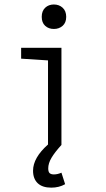

<svg xmlns="http://www.w3.org/2000/svg" viewBox="-20 -653 478 865"><path d="M168 -577.1Q168 -603.5 183.6 -618.2Q199.2 -632.8 222.7 -632.8Q246.1 -632.8 262.2 -618.2Q278.3 -603.5 278.3 -577.1Q278.3 -550.8 262.2 -536.6Q246.1 -522.5 222.7 -522.5Q199.2 -522.5 183.6 -536.6Q168 -550.8 168 -577.1ZM256.8 125 273.4 176.8Q246.1 192.4 210.9 192.4Q170.9 192.4 149.9 172.4Q128.9 152.3 128.9 116.2Q128.9 57.6 196.3 -2V-380.9L75.2 -388.7V-437.5H256.8V0Q226.6 33.2 211.9 58.1Q197.3 83 197.3 105.5Q197.3 121.1 203.6 127Q210 132.8 222.7 132.8Q239.3 132.8 256.8 125Z"/></svg>

Font: Sudo Light
Style: Regular
Weight: 300
Monospace: yes
Designer: Jens Kutilek
Foundry: Jens Kutilek
Version: Version 0.040